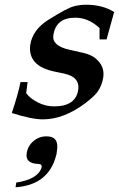

<svg xmlns="http://www.w3.org/2000/svg" viewBox="-20 -489 504 814"><path d="M464 -438Q449 -384 441 -355.5Q433 -327 432 -322H402V-370Q355 -414 299 -414Q216 -414 206 -338Q201 -294 275 -278L332 -265Q374 -256 396 -231Q423 -203 418 -163Q413 -127 393 -99Q379 -80 341 -51Q250 17 162 17Q114 17 30 -10Q56 -87 67 -141H97L91 -94Q108 -71 142 -54Q174 -38 209 -38Q303 -38 312 -111Q318 -163 252 -177L209 -186Q98 -210 108 -297Q117 -362 185 -405Q225 -430 252 -444.5Q279 -459 296 -463Q321 -469 344 -469Q415 -469 464 -438ZM49 285Q140 271 156 222Q160 206 142 206Q87 204 93 162Q97 131 121 110Q145 89 177 89Q233 89 221 153Q220 157 220 161Q220 165 218 170Q186 295 46 305Z"/></svg>

Font: DG Didot
Style: Bold Italic
Weight: 700
Designer: David Gatwood, Takis Katsoulidis, and George D. Matthiopoulos
Foundry: David Gatwood
Version: Version 1.0